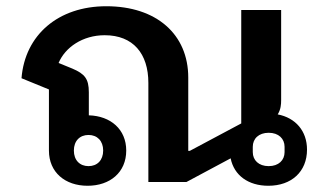

<svg xmlns="http://www.w3.org/2000/svg" viewBox="-20 -584 1041 616"><path d="M841 12C915 12 965 -33 965 -104C965 -164 928 -206 871 -217C881 -233 882 -249 882 -263V-552H754V-188L589 -100H584V-335C584 -474 482 -564 321 -564C167 -564 60 -472 49 -333L137 -297V-101C137 -31 189 12 261 12C333 12 385 -31 385 -101C385 -169 335 -212 265 -214V-288C265 -331 252 -347 212 -364L168 -382C189 -432 245 -471 316 -471C407 -471 456 -412 456 -318V0H578L720 -76C731 -21 777 12 841 12ZM842 -51C810 -51 791 -70 791 -96V-113C791 -139 810 -158 842 -158C874 -158 893 -139 893 -113V-96C893 -70 874 -51 842 -51ZM264 -151C292 -151 311 -132 311 -101C311 -70 292 -51 264 -51C236 -51 217 -70 217 -101C217 -132 236 -151 264 -151Z"/></svg>

Font: IBM Plex Thai Looped SemiBold
Style: Regular
Weight: 600
Designer: Mike Abbink, Paul van der Laan, Pieter van Rosmalen, Ben Mitchell, Mark Frömberg
Foundry: Bold Monday
Version: Version 1.0